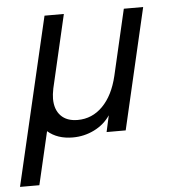

<svg xmlns="http://www.w3.org/2000/svg" viewBox="-85 -549 751 791"><g transform="rotate(-5 291.0 -153.0)"><path d="M456 -500H536L420 0H341L356 -68Q331 -31 289.5 -10.5Q248 10 201 10Q137 10 97 -25L46 194H-34L128 -500H208L138 -198Q133 -173 133 -156Q133 -111 157.5 -85.5Q182 -60 227 -60Q287 -60 330.5 -104Q374 -148 393 -228Z"/></g></svg>

Font: CBA Beacon Sans
Style: Italic
Weight: 400
Italic angle: -13°
Designer: Wei Huang
Foundry: Wei Huang
Version: Version 1.002